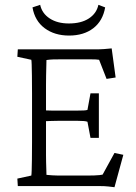

<svg xmlns="http://www.w3.org/2000/svg" viewBox="-20 -780 572 805"><path d="M460 4.9Q429.7 1 416.5 0.5Q403.3 0 389.6 0H54.7L52.7 -31.2L111.3 -43.9Q112.3 -48.8 112.8 -64.9Q113.3 -81.1 113.8 -110.8Q114.3 -140.6 114.3 -184.6V-387.7Q114.3 -432.6 113.8 -462.9Q113.3 -493.2 112.8 -509.3Q112.3 -525.4 111.3 -529.3L52.7 -542L54.7 -573.2H375Q385.7 -573.2 394.5 -573.2Q403.3 -573.2 415.5 -574.2Q427.7 -575.2 448.2 -577.1L464.8 -455.1L426.8 -449.2L395.5 -529.3Q390.6 -530.3 381.3 -530.8Q372.1 -531.2 361.3 -531.2H232.4Q213.9 -531.2 201.2 -530.8Q188.5 -530.3 174.8 -528.3Q174.8 -525.4 174.3 -506.8Q173.8 -488.3 173.3 -464.8Q172.9 -441.4 172.9 -422.9V-130.9Q172.9 -117.2 173.3 -99.1Q173.8 -81.1 174.3 -66.4Q174.8 -51.8 174.8 -46.9Q186.5 -45.9 199.2 -44.9Q211.9 -43.9 225.6 -43.9H340.8Q360.4 -43.9 374.5 -44.4Q388.7 -44.9 397.5 -45.9Q406.2 -46.9 410.2 -47.9L460 -138.7L497.1 -130.9ZM359.4 -202.1 346.7 -269.5Q341.8 -271.5 331.5 -272.5Q321.3 -273.4 306.6 -273.4H221.7Q210.9 -273.4 195.8 -272.9Q180.7 -272.5 161.1 -271.5V-317.4Q180.7 -316.4 195.8 -316.4Q210.9 -316.4 221.7 -316.4H306.6Q321.3 -316.4 331.5 -316.9Q341.8 -317.4 346.7 -319.3L359.4 -388.7H394.5V-202.1ZM392.6 -759.8 420.9 -749Q411.1 -692.4 371.1 -661.6Q331.1 -630.9 269.5 -630.9Q209 -630.9 167.5 -661.6Q126 -692.4 116.2 -749L148.4 -759.8Q156.2 -723.6 188.5 -702.6Q220.7 -681.6 268.6 -681.6Q320.3 -681.6 352.5 -702.6Q384.8 -723.6 392.6 -759.8Z"/></svg>

Font: Crimson Pro ExtraLight
Style: Regular
Weight: 250
Designer: Jacques Le Bailly
Foundry: Baron von Fonthausen
Version: Version 1.003